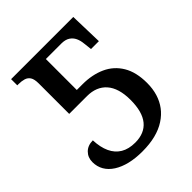

<svg xmlns="http://www.w3.org/2000/svg" viewBox="-202 -835 965 965"><g transform="rotate(-45 280.5 -352.0)"><path d="M249 10Q200 10 160.5 0.5Q121 -9 92 -27.5Q63 -46 48 -72Q33 -98 33 -130Q33 -163 54.5 -184.5Q76 -206 112 -206Q114 -155 130.5 -119.5Q147 -84 178 -65.5Q209 -47 255 -47Q321 -47 355.5 -89Q390 -131 390 -216Q390 -258 380.5 -289.5Q371 -321 352.5 -342Q334 -363 308 -373.5Q282 -384 249 -384H122V-600Q122 -631 112.5 -645.5Q103 -660 86 -665Q69 -670 48 -670H39V-714H481L486 -537H430L425 -581Q423 -604 414.5 -622Q406 -640 389 -651Q372 -662 344 -662H234V-442H275Q343 -442 396 -418Q449 -394 479 -344Q509 -294 509 -217Q509 -176 498.5 -141.5Q488 -107 467.5 -79.5Q447 -52 415.5 -31.5Q384 -11 342.5 -0.5Q301 10 249 10Z"/></g></svg>

Font: ET Text
Style: Regular
Weight: 470
Designer: Monotype Design Team
Foundry: Monotype Imaging Inc.
Version: Version 2.009